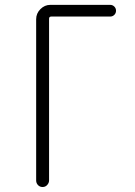

<svg xmlns="http://www.w3.org/2000/svg" viewBox="-20 -750 540 770"><path d="M125 -26.4V-672.9Q125 -696.3 142.1 -713.4Q159.2 -730.5 181.6 -730.5H421.9Q431.6 -730.5 438.5 -723.6Q445.3 -716.8 445.3 -707Q445.3 -697.3 438.5 -690.4Q431.6 -683.6 421.9 -683.6H185.5Q176.8 -683.6 176.8 -674.8V-26.4Q176.8 -16.6 169.4 -8.3Q162.1 0 150.9 0Q139.6 0 132.3 -7.8Q125 -15.6 125 -26.4Z"/></svg>

Font: Rounded-X Mgen+ 1m light
Style: Regular
Weight: 200
Designer: [Source Han Sans]
Ryoko NISHIZUKA  (kana & ideographs); Paul D. Hunt (Latin, Greek & Cyrillic); Wenlong ZHANG  (bopomofo
Version: Version 1.059.20150602